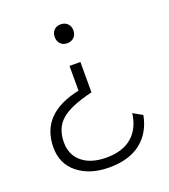

<svg xmlns="http://www.w3.org/2000/svg" viewBox="-126 -598 758 861"><g transform="rotate(-20 252.5 -167.0)"><path d="M218 -461Q218 -481 230 -493.5Q242 -506 262 -506Q282 -506 294.5 -493.5Q307 -481 307 -461Q307 -441 294.5 -428.5Q282 -416 262 -416Q242 -416 230 -428.5Q218 -441 218 -461ZM43 3Q43 -159 236 -199V-317H288V-172Q182 -147 138.5 -109Q95 -71 95 -3Q95 57 137 91.5Q179 126 252 126Q330 126 374.5 87.5Q419 49 428 -22L472 3Q457 83 400.5 127.5Q344 172 249 172Q158 172 100.5 126.5Q43 81 43 3Z"/></g></svg>

Font: Work Sans Light
Style: Regular
Weight: 300
Designer: Wei Huang
Foundry: Wei Huang
Version: Version 1.500